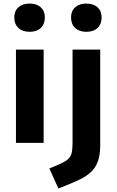

<svg xmlns="http://www.w3.org/2000/svg" viewBox="-20 -809 664 1087"><path d="M70.3 0V-528.3H227.1V0ZM147.6 -628.9Q107.5 -628.9 84.2 -650.7Q60.9 -672.5 60.9 -710.4Q60.9 -746.6 84.2 -767.7Q107.5 -788.8 147.6 -788.8Q187.9 -788.8 210.9 -767.7Q233.9 -746.6 233.9 -710.4Q233.9 -672.5 210.9 -650.7Q187.9 -628.9 147.6 -628.9ZM310.7 258.2 259.4 144.6 302 127.1Q342.3 110.4 361.1 95.4Q380 80.5 385.4 58.2Q390.8 35.8 390.8 -2.5V-528.3H547.4V13.2Q547.4 67.4 534.5 103.4Q521.7 139.5 496.5 163.4Q471.3 187.4 434.9 205.5Q398.4 223.5 351.3 241.9ZM468.9 -628.9Q428.9 -628.9 405.6 -650.7Q382.3 -672.5 382.3 -710.4Q382.3 -746.6 405.6 -767.7Q428.9 -788.8 468.9 -788.8Q509.3 -788.8 532.3 -767.7Q555.3 -746.6 555.3 -710.4Q555.3 -672.5 532.3 -650.7Q509.3 -628.9 468.9 -628.9Z"/></svg>

Font: Comme
Style: Regular
Weight: 400
Designer: Vernon Adams
Foundry: Vernon Adams
Version: Version 1.000;gftools[0.9.27]